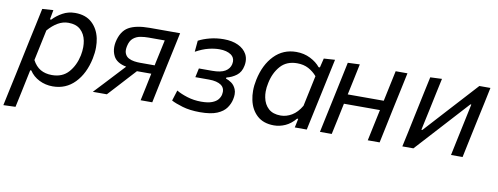

<svg xmlns="http://www.w3.org/2000/svg" viewBox="-75 -810 3390 1307"><g transform="rotate(10 1619.5 -156.5)"><path d="M-16 195Q-4 140.5 7 87Q18.5 34.5 31.5 -26.5L82.5 -269Q93 -317 105.5 -375.5Q117.5 -433.5 131 -496L207 -501L195 -435H204Q231.5 -464.5 270.5 -486.2Q309.5 -508 357 -508Q430 -508 473.5 -468.2Q517 -428.5 531 -363.5Q537 -334 537 -302Q537 -264 528.5 -223.5Q506 -116 444.2 -52.5Q382.5 11 292 11Q241.5 11 198.5 -10.5Q155.5 -32 130.5 -70.5H123L113 -23Q101 35 90.2 86Q79.5 137 67.5 192ZM273.5 -64Q346 -64 388 -111.5Q430 -159 445 -230.5Q451 -261 451 -288.5Q451 -311 447 -332Q438 -378 407.5 -406Q377 -434 323.5 -434Q285.5 -434 250.8 -413.8Q216 -393.5 184 -356.5L139 -144Q161 -102.5 194.2 -83.2Q227.5 -64 273.5 -64Z M568 0Q601.5 -36 635.5 -72Q669 -108 701.5 -143L762 -208Q695 -221 673 -264Q658.5 -292.5 658.5 -326Q658.5 -342.5 662 -360.5Q678.5 -437.5 728.8 -466.8Q779 -496 874 -496H1084Q1072.5 -441 1061.2 -388.5Q1050 -336 1035.5 -269L1025 -219Q1012 -158 1001.2 -106.8Q990.5 -55.5 979 0H898.5Q908.5 -48.5 918.5 -94Q928 -139 938.5 -190.5H839.5L789.5 -136Q759 -102.5 727.5 -68Q696 -33.5 665 0ZM849 -250.5H951.5L955 -269Q964.5 -313.5 973 -352.5Q981 -391 989.5 -429.5H876.5Q849.5 -429.5 821.8 -424.8Q794 -420 772.5 -402.2Q751 -384.5 743 -346Q740 -332 740 -320Q740 -305 745 -294.5Q753.5 -275 771.2 -265.8Q789 -256.5 810 -253.5Q831 -250.5 849 -250.5Z M1309.5 10Q1240 10 1188 -5.5Q1136 -21 1110 -35.5L1133 -108.5Q1163 -90.5 1208.8 -76.2Q1254.5 -62 1305.5 -62Q1352.5 -62 1380.2 -72.8Q1408 -83.5 1421.2 -100.2Q1434.5 -117 1438 -135Q1440 -145 1440 -153.5Q1440 -182 1418 -198.5Q1388.5 -219.5 1332.5 -219.5H1238L1251.5 -282H1343.5Q1403 -282 1433 -300.2Q1463 -318.5 1470 -350Q1472 -359.5 1472 -367.5Q1472 -397 1448.5 -414Q1418 -435 1367 -435Q1332.5 -435 1292 -425Q1251.5 -415 1204 -389L1211 -466.5Q1243.5 -484 1289.2 -495.8Q1335 -507.5 1384.5 -507.5Q1443 -507.5 1484.2 -488Q1525.5 -468.5 1544.5 -434Q1557 -411 1557 -382.5Q1557 -368.5 1554 -353.5Q1545.5 -309 1514.8 -285.8Q1484 -262.5 1447 -254L1445 -246Q1463 -241 1483.5 -226.8Q1504 -212.5 1515.5 -185.5Q1522 -170.5 1522 -150.5Q1522 -134.5 1518 -116Q1511.5 -84.5 1491.2 -55.5Q1471 -26.5 1428 -8.2Q1385 10 1309.5 10Z M1964 0 1969 -23 1977 -61.5H1969Q1937.5 -23.5 1899 -6.2Q1860.5 11 1821.5 11Q1748 11 1704.5 -28.8Q1661 -68.5 1647.5 -133.5Q1641 -164 1641 -196.5Q1641 -233.5 1649.5 -273.5Q1672 -381 1733.8 -444.5Q1795.5 -508 1886 -508Q1939.5 -508 1983.2 -486Q2027 -464 2052.5 -432H2061.5L2077 -496L2154 -501Q2141 -442 2129.5 -386.5Q2117.5 -330.5 2104.5 -269L2052.5 -26.5Q2049.5 -13 2047 0ZM1854.5 -63Q1894 -63 1931.5 -85.2Q1969 -107.5 1997 -155.5L2042 -368Q2017 -397 1983.5 -415Q1950 -433 1905 -433Q1832 -433 1790 -385.5Q1748 -338 1733.5 -266.5Q1726.5 -235 1726.5 -206.5Q1726.5 -185 1730.5 -165.5Q1739.5 -119 1770.2 -91Q1801 -63 1854.5 -63Z M2138 0Q2149.5 -55 2160.5 -106.5Q2171.5 -158 2184.5 -219L2195 -268.5Q2209.5 -336 2220.5 -389Q2231.5 -441.5 2243 -496L2325.5 -499.5Q2314 -443.5 2303 -391.8Q2292 -340 2280 -284H2529Q2542 -345.5 2552.5 -395Q2563 -444.5 2574 -496H2655.5Q2644 -441.5 2632.8 -388.8Q2621.5 -336 2607 -268.5L2596.5 -219Q2584 -158 2573 -106.5Q2562 -55 2550.5 0H2468.5Q2480 -55 2491 -106.5Q2502 -157.5 2514.5 -217H2265.5Q2253 -156.5 2242.2 -105.8Q2231.5 -55 2219.5 0Z M2707.5 0Q2719 -53.5 2730.5 -106.5Q2741 -157.5 2754 -218.5L2764.5 -268Q2778.5 -335 2789.8 -388Q2801 -441 2813 -496L2893.5 -499.5Q2882 -447 2871.5 -397.2Q2861 -347.5 2848 -285.5L2815.5 -134H2822.5L2969.5 -295.5Q3014 -344 3060.2 -394.8Q3106.5 -445.5 3152.5 -496H3229Q3217.5 -440.5 3206.5 -388.5Q3195 -336 3180.5 -268L3170 -218.5Q3157 -157.5 3146.2 -106.2Q3135.5 -55 3124 0H3044Q3055 -53.5 3065.5 -102.5Q3076 -151 3088 -208.5L3120.5 -362H3114L2970.5 -204.5Q2925 -154.5 2878 -103L2784 0Z"/></g></svg>

Font: Heraclito
Style: Italic
Weight: 400
Italic angle: -12°
Designer: Kostas Bartsokas (font) & Cristiano Sobral (main changes)
Foundry: Kostas Bartsokas (font) & Cristiano Sobral (main changes)
Version: Version 1.00;July 8, 2020;FontCreator 13.0.0.2655 64-bit